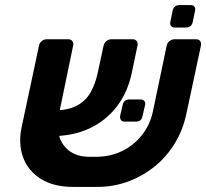

<svg xmlns="http://www.w3.org/2000/svg" viewBox="-20 -725 809 753"><path d="M356 -110Q412 -110 458.5 -132.5Q505 -155 536.5 -195Q568 -235 579 -285L634 -547Q636 -557 645 -564Q654 -571 664 -571H749Q760 -571 765 -564Q770 -557 768 -546L711 -279Q697 -213 663.5 -159.5Q630 -106 582 -68.5Q534 -31 476.5 -11Q419 9 356 8H267Q190 8 140 -23.5Q90 -55 70.5 -108Q51 -161 65 -227L133 -546Q135 -557 144 -564Q153 -571 163 -571H248Q258 -571 263.5 -564Q269 -557 267 -547L213 -286Q195 -201 229.5 -155.5Q264 -110 330 -110ZM175 -191 196 -292Q249 -293 283 -311.5Q317 -330 336 -364Q355 -398 364 -443L386 -545Q389 -557 397.5 -564Q406 -571 417 -571H501Q511 -571 516.5 -563.5Q522 -556 519 -545L497 -440Q481 -363 438 -307Q395 -251 329 -220.5Q263 -190 175 -191ZM469 -248Q459 -248 454.5 -254Q450 -260 451 -270L461 -313Q465 -335 488 -335H531Q541 -335 546 -329Q551 -323 549 -313L539 -270Q535 -248 513 -248ZM666 -617Q656 -617 651 -623Q646 -629 648 -639L657 -683Q662 -705 684 -705H728Q738 -705 742.5 -699Q747 -693 745 -683L736 -639Q731 -617 709 -617Z"/></svg>

Font: Rubik SemiBold
Style: Italic
Weight: 600
Italic angle: -12°
Designer: Hubert and Fischer
Foundry: Hubert and Fischer
Version: Version 2.300;gftools[0.9.30]